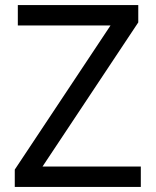

<svg xmlns="http://www.w3.org/2000/svg" viewBox="-20 -734 612 754"><path d="M533 0H38V-68L414 -634H50V-714H523V-646L147 -80H533Z"/></svg>

Font: Noto Sans Old Hungarian
Style: Regular
Weight: 400
Designer: Monotype Design Team
Foundry: Monotype Imaging Inc.
Version: Version 2.005; ttfautohint (v1.8.4.7-5d5b)